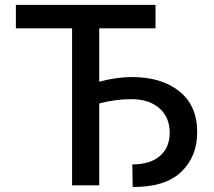

<svg xmlns="http://www.w3.org/2000/svg" viewBox="-20 -747 862 774"><path d="M606.9 -727.3V-632.8H380V-417.6Q412.6 -426.5 446.4 -431.5Q480.1 -436.4 511.4 -436.4Q631 -436.4 702.9 -378.9Q774.9 -321.4 774.9 -214.1Q774.9 -115.1 710 -53.6Q645.2 7.8 514.9 6.7L513.5 -84.2Q584.9 -84.2 624.5 -118.1Q664.1 -152 664.1 -211.6Q664.1 -274.1 622.5 -310.7Q581 -347.3 508.5 -347.3Q446.7 -347.3 380 -329.9V0H270.6V-632.8H44V-727.3Z"/></svg>

Font: Inter Zeller Medium
Style: Regular
Weight: 500
Designer: Rasmus Andersson; Joe Bland
Foundry: zeller
Version: Version 3.015;git-dec3a8cb1